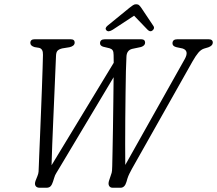

<svg xmlns="http://www.w3.org/2000/svg" viewBox="-20 -885 1023 905"><path d="M793 -680.5Q793 -700 816 -700H962.5Q983.5 -700 983 -683.5Q982.5 -669.5 962 -662L942 -656Q927.5 -651.5 915 -636.8Q902.5 -622 888 -596.5L602 -89.5Q594.5 -75.5 589.5 -65.5Q584.5 -55.5 580.5 -43L576 -27.5Q568 0 548 0H511.5Q499 0 494 -9.5Q489 -19 494.5 -35L502.5 -59Q507.5 -71.5 508 -80.8Q508.5 -90 509 -102Q509.5 -124.5 510.5 -172.2Q511.5 -220 512.5 -281Q513.5 -342 514.2 -405Q515 -468 515.5 -521L261.5 -96Q252 -79.5 245.5 -69.5Q239 -59.5 235.5 -47L230 -29.5Q225.5 -15 218.8 -7.5Q212 0 198.5 0H167.5Q153 0 147.5 -9Q142 -18 148 -34L156 -54Q161 -65.5 161.8 -76Q162.5 -86.5 163 -103.5Q163.5 -118 165 -156Q166.5 -194 168.8 -246Q171 -298 173.2 -355.2Q175.5 -412.5 177.5 -466.8Q179.5 -521 180.8 -563.2Q182 -605.5 182.5 -626.5Q183.5 -655 164 -659.5L143 -663Q123 -669 123 -682.5Q123 -700 143.5 -700H312.5Q332.5 -700 332 -683.5Q331 -668 308 -662.5L274 -657Q259 -653.5 251.8 -646.5Q244.5 -639.5 244 -621.5Q243 -598 241 -551.2Q239 -504.5 236.5 -445Q234 -385.5 231.2 -322.8Q228.5 -260 226.2 -203.2Q224 -146.5 223 -106L516 -589Q516 -612 515.5 -626Q515.5 -641 511 -647.8Q506.5 -654.5 496.5 -657.5L465.5 -665Q451.5 -670 451.5 -681Q451.5 -700 475 -700H644.5Q664 -700 664 -684Q664 -670 645 -663.5L602.5 -654.5Q577 -647.5 576 -617.5Q574.5 -595.5 573.5 -549.8Q572.5 -504 571.8 -445.2Q571 -386.5 570.5 -323.8Q570 -261 570 -204.5Q570 -148 570.5 -107.5L850.5 -606Q873 -646 840.5 -656.5L812 -662.5Q793 -667 793 -680.5ZM697.5 -740.5Q687.5 -733 675.5 -745L612 -811L511.5 -745Q491 -732 481.5 -742Q472.5 -752 487 -764L590 -848Q599.5 -855.5 606.5 -860.2Q613.5 -865 621.5 -865Q630.5 -865 635.5 -860.5Q640.5 -856 646 -848L703.5 -762Q707.5 -755.5 705 -749.5Q702.5 -743.5 697.5 -740.5Z"/></svg>

Font: Fraunces 144pt S100 Light
Style: Italic
Weight: 300
Italic angle: -16°
Version: Version 1.000; ttfautohint (v1.8.3)